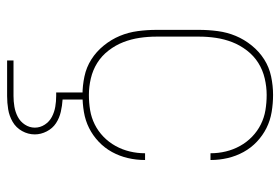

<svg xmlns="http://www.w3.org/2000/svg" viewBox="-144 -424 788 540"><g transform="rotate(90 250.0 -154.0)"><path d="M247 8Q221 8 195 2.5Q169 -3 147 -17Q125 -31 108 -52Q91 -73 81 -97Q71 -121 67.5 -147.5Q64 -174 64 -200V-320Q64 -346 67.5 -372.5Q71 -399 81 -423Q91 -447 108 -468Q125 -489 147 -503Q169 -517 195 -522.5Q221 -528 247 -528Q271 -528 295 -524Q319 -520 340 -509.5Q361 -499 378.5 -482.5Q396 -466 407.5 -445Q419 -424 424.5 -400.5Q430 -377 430 -353Q430 -353 430 -352.5Q430 -352 430 -352H411Q411 -352 411 -352.5Q411 -353 411 -353Q411 -374 406 -395Q401 -416 390.5 -435Q380 -454 364.5 -469Q349 -484 330 -493.5Q311 -503 290 -506.5Q269 -510 247 -510Q224 -510 200.5 -504.5Q177 -499 157 -486.5Q137 -474 122 -454.5Q107 -435 98.5 -413Q90 -391 86.5 -367.5Q83 -344 83 -320V-200Q83 -176 86.5 -152.5Q90 -129 98.5 -107Q107 -85 122 -65.5Q137 -46 157 -33.5Q177 -21 200.5 -15.5Q224 -10 247 -10Q269 -10 290 -13.5Q311 -17 330 -26.5Q349 -36 364.5 -51Q380 -66 390.5 -85Q401 -104 406 -125Q411 -146 411 -167Q411 -167 411 -167.5Q411 -168 411 -168H430Q430 -168 430 -167.5Q430 -167 430 -167Q430 -143 424.5 -119.5Q419 -96 407.5 -75Q396 -54 378.5 -37.5Q361 -21 340 -10.5Q319 0 295 4Q271 8 247 8ZM150 220V202H250Q265 202 280 199.5Q295 197 308.5 190Q322 183 330.5 170Q339 157 339 142Q339 127 330.5 114Q322 101 308.5 94Q295 87 280 84.5Q265 82 250 82H240V0H260V64Q277 65 294.5 69Q312 73 326.5 82.5Q341 92 349.5 108.5Q358 125 358 142Q358 161 348.5 178Q339 195 322.5 204.5Q306 214 287.5 217Q269 220 250 220Z"/></g></svg>

Font: Iosevka SS04 Thin
Style: Regular
Weight: 100
Monospace: yes
Designer: Belleve Invis
Foundry: Belleve Invis
Version: Version 19.0.0; ttfautohint (v1.8.4)